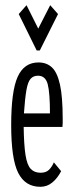

<svg xmlns="http://www.w3.org/2000/svg" viewBox="-20 -708 290 738"><path d="M135 10Q77 10 50 -43.5Q23 -97 23 -227Q23 -358 48 -413Q73 -468 128 -468Q159 -468 179.5 -449Q200 -430 210.5 -383Q221 -336 221 -251Q221 -241 221 -234.5Q221 -228 220 -220H71Q72 -151 78 -112.5Q84 -74 98 -59Q112 -44 136 -44Q157 -44 168.5 -55.5Q180 -67 187 -84L215 -50Q201 -23 181 -6.5Q161 10 135 10ZM72 -272H172Q172 -351 163.5 -384Q155 -417 126 -417Q108 -417 97.5 -405Q87 -393 81.5 -361.5Q76 -330 72 -272ZM82 -688 127 -598 173 -688 203 -654 133 -514H121L52 -654Z"/></svg>

Font: Inconsolata UltraCondensed
Style: Regular
Weight: 400
Width: 1
Monospace: yes
Designer: Raph Levien, Cyreal, Brenton Simpson
Foundry: Raph Levien, Cyreal, Google
Version: Version 3.001; ttfautohint (v1.8.2.53-6de2)